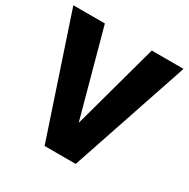

<svg xmlns="http://www.w3.org/2000/svg" viewBox="-162 -857 985 1002"><g transform="rotate(30 331.0 -355.5)"><path d="M329.6 -193.4 471.2 -710.9H662.6L423.3 0H235.8L-1.5 -710.9H188.5Z"/></g></svg>

Font: RobotoDraft
Style: Black
Weight: 900
Designer: Google
Version: Version 2.000980w3; 2014; ttfautohint (v1.1) -l 5 -r 24 -G 4